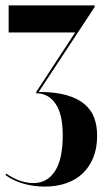

<svg xmlns="http://www.w3.org/2000/svg" viewBox="-20 -515 409 710"><path d="M146 175Q189 175 225 162.5Q261 150 286 126Q311 102 325 67.5Q339 33 339 -10V-16Q339 -50 328.5 -79Q318 -108 293 -129.5Q268 -151 226.5 -163Q185 -175 123 -175L330 -489V-495H12V-395H258L114 -175V-170Q137 -170 155 -160Q173 -150 186 -130.5Q199 -111 205.5 -82.5Q212 -54 212 -16V-14Q212 29 205 62Q198 95 183.5 117.5Q169 140 149 151Q129 162 103 162Q80 162 54.5 153.5Q29 145 3 127L0 132Q28 153 66 164Q104 175 146 175Z"/></svg>

Font: Moniqa Black
Style: Regular
Weight: 900
Designer: Rajesh Rajput
Foundry: Rajesh Rajput
Version: Version 1.000